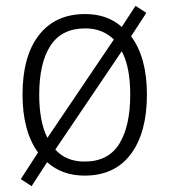

<svg xmlns="http://www.w3.org/2000/svg" viewBox="-20 -590 576 656"><path d="M482 -267Q482 -137 427 -63.5Q372 10 269 10Q192 10 141 -36L88 46L51 22L110 -69Q57 -142 57 -267Q57 -398 113 -470Q169 -542 271 -542Q347 -542 396 -498L443 -570L480 -546L428 -466Q482 -393 482 -267ZM114 -267Q114 -174 142 -119L369 -455Q351 -473 326.5 -483Q302 -493 271 -493Q191 -493 152.5 -434Q114 -375 114 -267ZM425 -267Q425 -312 418 -349.5Q411 -387 396 -415L169 -79Q206 -38 269 -38Q350 -38 387.5 -98.5Q425 -159 425 -267Z"/></svg>

Font: Noto Sans Khmer UI SemiCondensed Light
Style: Regular
Weight: 300
Width: 4
Designer: Danh Hong and the Monotype Design Team
Foundry: Monotype Imaging Inc.
Version: Version 2.002; ttfautohint (v1.8.4.7-5d5b)